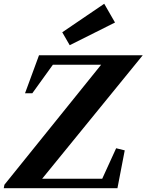

<svg xmlns="http://www.w3.org/2000/svg" viewBox="-43 -991 772 1011"><path d="M-23.2 0 -19.8 -18.2 495.2 -657.2 497.2 -650H226.8L240.8 -657.6L127.2 -500H88.8L162.4 -700H708.6L173.2 -42.8L171.6 -50H504.8L492.4 -43.6L568.6 -210.4L613.8 -199.2L575.4 0ZM324 -753 284.8 -821 505.8 -971.2 562.6 -872.4Z"/></svg>

Font: Wittgenstein
Style: Italic
Weight: 400
Italic angle: -11°
Designer: Jörg Drees
Foundry: Jörg Drees
Version: Version 1.500